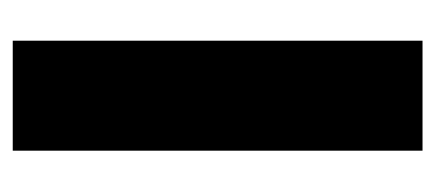

<svg xmlns="http://www.w3.org/2000/svg" viewBox="-216 -484 700 309"><g transform="rotate(90 134.5 -330.0)"><path d="M46 0V-659.5H223V0Z"/></g></svg>

Font: Anek Gurmukhi ExtraBold
Style: Regular
Weight: 800
Designer: Sarang Kulkarni (Gurmukhi), Yesha Goshar (Latin)
Foundry: Ek Type
Version: Version 1.003